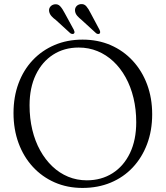

<svg xmlns="http://www.w3.org/2000/svg" viewBox="-20 -909 816 945"><path d="M386.5 -714Q462 -714 524.8 -686.8Q587.5 -659.5 633.2 -610Q679 -560.5 704 -493.5Q729 -426.5 729 -346.5Q729 -266.5 704 -200Q679 -133.5 633.5 -85Q588 -36.5 525 -10.2Q462 16 386 16Q311.5 16 249.2 -11.2Q187 -38.5 141.5 -88Q96 -137.5 71.2 -205Q46.5 -272.5 46.5 -352.5Q46.5 -432 71 -498.2Q95.5 -564.5 141 -612.8Q186.5 -661 248.8 -687.5Q311 -714 386.5 -714ZM650.5 -307.5Q650.5 -371 637 -427Q623.5 -483 598.2 -528.5Q573 -574 538 -606.8Q503 -639.5 460 -657.2Q417 -675 367.5 -675Q296 -675 241.5 -640Q187 -605 156.2 -541Q125.5 -477 125.5 -390.5Q125.5 -326.5 139 -270.2Q152.5 -214 177.8 -168.5Q203 -123 237.8 -90Q272.5 -57 315.5 -39.2Q358.5 -21.5 407 -21.5Q479 -21.5 534 -56.5Q589 -91.5 619.8 -155.8Q650.5 -220 650.5 -307.5ZM298.5 -844.5 343.5 -762Q346 -756.5 346.8 -752Q347.5 -747.5 344 -744Q340.5 -741 335.5 -741.8Q330.5 -742.5 326 -745.5L255.5 -810Q242.5 -819.5 233.5 -829.5Q224.5 -839.5 222 -852Q219.5 -865.5 227 -875.2Q234.5 -885 247.5 -887.5Q265 -890.5 276.2 -878.2Q287.5 -866 298.5 -844.5ZM426 -844.5 470 -762Q472.5 -756.5 473 -751.8Q473.5 -747 470 -743.5Q466.5 -741 461.5 -741.8Q456.5 -742.5 452.5 -746L382 -810.5Q369 -821 360.2 -831Q351.5 -841 349.5 -853.5Q347.5 -867 355 -876.8Q362.5 -886.5 376 -888.5Q393.5 -891 404.5 -878.5Q415.5 -866 426 -844.5Z"/></svg>

Font: Fraunces 48pt Soft Wonky Light
Style: Regular
Weight: 300
Version: Version 1.000;[b76b70a41]